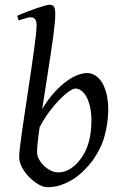

<svg xmlns="http://www.w3.org/2000/svg" viewBox="-20 -762 507 802"><path d="M294.9 -392.1Q285.6 -392.1 268.1 -380.1Q250.5 -368.2 229.2 -346.4Q208 -324.7 185.8 -295.2Q163.6 -265.6 145.5 -230.5Q140.1 -195.3 137.5 -167.7Q134.8 -140.1 134.8 -125Q134.8 -112.3 142.3 -97.7Q149.9 -83 162.6 -70.6Q175.3 -58.1 191.2 -50Q207 -42 224.1 -42Q241.7 -42 256.8 -48.3Q272 -54.7 284.9 -64.7Q297.9 -74.7 308.1 -87.2Q318.4 -99.6 326.2 -111.8Q337.4 -129.4 344.2 -148.4Q351.1 -167.5 355 -186.5Q358.9 -205.6 360.4 -223.9Q361.8 -242.2 361.8 -258.8Q361.8 -292.5 355.7 -317.6Q349.6 -342.8 340.1 -359.4Q330.6 -376 318.6 -384Q306.6 -392.1 294.9 -392.1ZM432.1 -297.9Q431.2 -246.1 416.7 -193.6Q402.3 -141.1 367.2 -91.8Q350.6 -69.8 330.3 -49.6Q310.1 -29.3 286.1 -13.9Q262.2 1.5 234.9 10.7Q207.5 20 176.8 20Q166.5 20 154.1 14.9Q141.6 9.8 128.7 0.5Q115.7 -8.8 103.3 -21Q90.8 -33.2 81.3 -47.1Q71.8 -61 65.9 -76.2Q60.1 -91.3 60.1 -106Q60.1 -118.7 63.2 -146Q66.4 -173.3 71.5 -210Q76.7 -246.6 83.3 -289.6Q89.8 -332.5 96.4 -377.2Q103 -421.9 109.6 -465.6Q116.2 -509.3 121.3 -546.9Q126.5 -584.5 129.6 -613.3Q132.8 -642.1 132.8 -657.2Q132.8 -668.5 130.4 -675Q127.9 -681.6 124 -684.8Q120.1 -688 115.7 -689Q111.3 -689.9 106.9 -689.9Q102.5 -689.9 94.5 -687.7Q86.4 -685.5 78.1 -683.1Q68.8 -680.2 58.1 -676.8L51.8 -695.8Q72.3 -705.1 93.8 -713.4Q115.2 -721.7 134 -728Q152.8 -734.4 167 -738.3Q181.2 -742.2 187 -742.2Q200.7 -742.2 205.8 -733.4Q210.9 -724.6 210.9 -702.1Q210.9 -687 208.5 -662.4Q206.1 -637.7 201.9 -606.2Q197.8 -574.7 192.1 -537.8Q186.5 -501 180.4 -461.9Q174.3 -422.9 168.2 -383.1Q162.1 -343.3 156.2 -306.2Q181.2 -348.1 207.8 -377Q234.4 -405.8 259.3 -423.6Q284.2 -441.4 305.9 -449.2Q327.6 -457 342.8 -457Q361.8 -457 378.4 -446.5Q395 -436 407 -416Q418.9 -396 425.8 -366.2Q432.6 -336.4 432.1 -297.9Z"/></svg>

Font: Gentium Plus Cyr
Style: Italic
Weight: 400
Italic angle: -8°
Designer: J. Victor Gaultney, Annie Olsen, Iska Routamaa, Becca Hirsbrunner
Foundry: SIL International
Version: Version 5.000